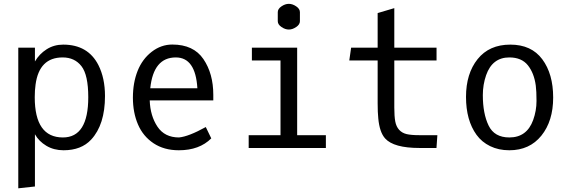

<svg xmlns="http://www.w3.org/2000/svg" viewBox="-20 -790 3040 1025"><path d="M165.5 -271Q165.5 -56.2 315.9 -56.2Q451.2 -56.2 451.2 -271Q451.2 -390.1 414.8 -436.8Q378.4 -483.4 314.5 -483.4Q189.5 -483.4 169.9 -338.9Q165.5 -308.6 165.5 -271ZM319.3 12.2Q267.6 12.2 227.5 -11.7Q187.5 -35.6 166.5 -73.2V205.6L77.6 215.3V-535.6H166.5V-461.9Q189.9 -502 229 -526.9Q268.1 -551.8 317.4 -551.8Q449.7 -551.8 505.4 -442.4Q540.5 -373 540.5 -277.3Q540.5 -124.5 466.8 -44.9Q414.1 12.2 319.3 12.2Z M899.9 -552.2Q1013.2 -552.2 1065.9 -474.6Q1118.7 -397 1118.7 -283.7V-253.9H779.3Q782.2 -171.4 820.6 -113.8Q858.9 -56.2 935.5 -56.2Q986.8 -61 1078.6 -111.8L1107.9 -51.3Q1044.4 12.2 934.6 12.2Q856 12.2 799.8 -25.1Q743.7 -62.5 716.6 -125.7Q689.5 -189 689.5 -268.6Q689.5 -348.1 714.6 -411.4Q739.7 -474.6 789.8 -513.4Q839.8 -552.2 899.9 -552.2ZM1033.7 -318.8Q1023.9 -483.4 918.5 -483.4Q799.3 -483.4 782.2 -318.8Z M1462.9 -676.8V-725.1Q1462.9 -742.7 1482.7 -756.1Q1502.4 -769.5 1522 -769.5Q1541.5 -769.5 1561.3 -756.1Q1581.1 -742.7 1581.1 -725.1V-676.8Q1581.1 -659.2 1561.3 -645.8Q1541.5 -632.3 1522 -632.3Q1502.4 -632.3 1482.7 -645.8Q1462.9 -659.2 1462.9 -676.8ZM1324.7 -467.3V-535.6H1566.4V-68.4H1719.7V0H1307.6V-68.4H1477.5V-467.3Z M2085 -467.3V-215.8Q2085 -168.9 2090.1 -141.6Q2095.2 -114.3 2110.6 -97.2Q2126 -80.1 2150.4 -74.2Q2174.8 -68.4 2216.8 -68.4H2314.9L2310.1 0H2220.2Q2082 0 2036.1 -50.8Q2006.3 -84 1999.5 -157.7Q1996.1 -190.4 1996.1 -238.3V-467.3H1844.7L1854.5 -535.6H1996.1V-720.2L2085 -746.6V-535.6H2310.5V-467.3Z M2699.2 -56.2Q2792.5 -56.2 2826.2 -148.9Q2844.2 -198.7 2844.2 -251.2Q2844.2 -303.7 2840.3 -333Q2831.5 -399.4 2798.1 -441.4Q2764.6 -483.4 2699.2 -483.4Q2608.4 -483.4 2575.2 -388.7Q2557.6 -337.9 2557.6 -282.2Q2557.6 -183.6 2588.4 -119.9Q2619.1 -56.2 2699.2 -56.2ZM2699.2 12.2Q2641.6 12.2 2596.7 -9.8Q2551.8 -31.7 2523.9 -70.3Q2467.8 -147.9 2467.8 -272.5Q2467.8 -397 2529.8 -474.4Q2591.8 -551.8 2704.3 -551.8Q2816.9 -551.8 2875 -473.6Q2933.1 -395.5 2933.1 -269.5Q2933.1 -143.6 2870.1 -65.7Q2807.1 12.2 2699.2 12.2Z"/></svg>

Font: Oxygen Mono
Style: Regular
Weight: 400
Designer: Vernon Adams
Foundry: Vernon Adams
Version: Version 0.201; ttfautohint (v0.8) -r 50 -G 200 -x